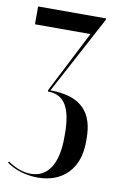

<svg xmlns="http://www.w3.org/2000/svg" viewBox="-79 -542 487 763"><g transform="rotate(10 164.5 -160.0)"><path d="M128 175C228 175 293 111 293 3V-12C293 -111 248 -175 118 -175L286 -489V-495H12V-423H236L109 -175V-169C175 -169 205 -121 205 -13V0C205 107 167 165 98 165C68 165 37 154 5 132L2 137C35 161 81 175 128 175Z"/></g></svg>

Font: Moniqa SemBd Display
Style: Regular
Weight: 600
Designer: Rajesh Rajput
Foundry: Rajesh Rajput
Version: Version 1.000